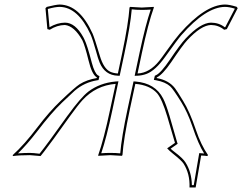

<svg xmlns="http://www.w3.org/2000/svg" viewBox="-20 -678 1059 839"><path d="M284.7 -168.9Q198.7 -48.3 172.4 -15.1Q164.6 -4.9 157.2 3.9Q112.3 0 110.8 0Q64.5 0 37.1 3.9L35.2 0Q85.9 -45.4 144.5 -123Q195.8 -190.4 244.6 -236.8Q307.6 -296.9 328.1 -310.1Q359.4 -329.6 402.8 -336.9L403.3 -339.8Q381.8 -351.6 366.7 -414.6Q351.1 -479 339.8 -502Q304.7 -564.5 263.7 -568.8Q229.5 -568.4 197.3 -547.9L187 -550.8L178.7 -642.1L184.6 -647.9Q223.6 -657.7 240.7 -658.2Q328.1 -656.7 384.8 -530.8Q393.1 -511.7 416 -435.1Q432.6 -378.4 461.4 -364.7Q476.1 -357.9 495.1 -356.9L513.7 -444.8Q541 -574.2 545.9 -645L548.8 -647.9Q550.8 -647.9 599.1 -645L651.9 -647.9L652.3 -645Q627.9 -577.6 599.6 -444.8L581.1 -356.9Q633.3 -358.9 676.3 -412.6Q686.5 -425.3 707.5 -455.1Q742.7 -504.9 765.1 -530.8Q876.5 -657.2 962.9 -658.2Q981.9 -658.2 1012.2 -648.9Q1014.2 -648.4 1014.6 -647.9L1018.6 -642.1L971.2 -550.8L959.5 -547.9Q934.6 -568.4 901.9 -568.8Q858.4 -567.4 797.9 -502Q778.3 -481 728 -406.2Q690.4 -351.6 665.5 -339.8L664.6 -336.9Q717.3 -327.6 744.6 -292.5Q753.4 -281.2 780.3 -236.8Q809.1 -190.4 836.4 -109.4Q858.4 -44.4 889.2 0L885.3 3.9Q877 2.4 858.9 1.5L835 141.1H808.1Q810.5 82 782.2 37.1Q773.4 23.4 736.3 -5.9Q718.8 -20 710.4 -29.8L744.6 -53.7Q740.7 -65.4 710.9 -168.9Q688 -245.1 666.5 -270.5Q634.3 -306.2 571.3 -311.5L547.4 -200.2Q520 -70.8 515.1 0L512.2 2.9Q510.3 2.9 461.9 0L409.2 2.9V0Q433.6 -68.8 461.4 -200.2L485.4 -311.5Q399.4 -304.7 340.3 -240.2Q320.8 -218.8 284.7 -168.9ZM276.9 -174.8Q332.5 -251.5 366.2 -277.8Q416 -315.4 484.4 -321.8L497.6 -322.8L471.2 -197.8Q445.3 -75.2 422.4 -8.3Q440.9 -9.8 461.9 -9.8Q487.3 -9.8 505.4 -7.8Q511.2 -78.6 537.6 -202.1L563.5 -322.3L572.3 -321.8Q658.7 -314.5 692.9 -247.6Q705.1 -224.1 720.7 -171.9Q751.5 -64.9 753.9 -56.6L756.3 -49.8L725.6 -28.3Q731.9 -22 748 -9.8Q779.8 14.6 790.5 31.7Q817.4 73.7 818.4 130.9H826.7L850.6 -8.8L859.9 -8.3Q867.2 -7.8 872.1 -7.3Q846.7 -47.4 820.3 -126.5Q799.3 -188 772 -231.9Q736.3 -289.6 723.6 -300.8Q702.1 -319.8 662.6 -327.1L652.3 -329.1L656.7 -347.2L661.1 -349.1Q683.1 -358.9 723.6 -418.9Q766.6 -482.9 790.5 -508.8Q855.5 -578.1 901.9 -579.1Q937.5 -578.6 961.9 -559.1L964.4 -559.6L1006.3 -640.1Q981.4 -647.9 962.9 -647.9Q879.9 -647 772.5 -524.4Q757.8 -507.8 702.6 -430.7Q659.2 -369.6 620.1 -355Q601.6 -348.1 581.1 -347.2L568.4 -346.7L589.8 -447.3Q616.2 -570.8 638.7 -636.2Q620.1 -634.8 599.1 -634.8Q573.7 -634.8 555.7 -637.2Q549.8 -566.4 523.4 -442.9L502.9 -346.7L494.6 -347.2Q438.5 -349.1 415.5 -404.3Q408.7 -419.9 398.9 -457Q385.7 -504.4 376 -526.9Q320.8 -647 240.7 -647.9Q222.2 -647.9 191.9 -639.6Q189.9 -639.2 189 -638.7L196.3 -559.1Q230 -578.6 263.7 -579.1Q309.1 -579.1 344.2 -515.1Q346.7 -510.3 348.6 -506.3Q361.3 -481 381.3 -403.3Q393.6 -357.9 408.2 -348.6L414.6 -345.2L410.6 -328.1L404.3 -327.1Q348.6 -317.9 306.6 -281.7Q295.9 -272.5 251.5 -230Q204.1 -184.6 142.6 -104Q98.6 -46.9 58.6 -7.8Q87.9 -9.8 110.8 -9.8Q124 -9.8 152.8 -6.3Q189 -51.3 274.9 -172.4Q276.4 -173.8 276.9 -174.8Z"/></svg>

Font: Linux Biolinum Outline O
Style: Italic
Weight: 400
Italic angle: -12°
Designer: Philipp H. Poll
Foundry: Philipp H. Poll
Version: Version 0.6.2